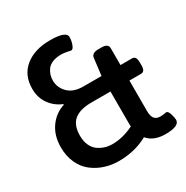

<svg xmlns="http://www.w3.org/2000/svg" viewBox="-164 -842 952 985"><g transform="rotate(-30 312.0 -350.0)"><path d="M596.2 -88.9Q606.9 -88.9 614 -65.7Q621.1 -42.5 621.1 -30.8Q621.1 6.8 538.1 6.8Q468.3 6.8 433.1 -35.2Q357.9 6.8 262.2 6.8Q218.3 6.8 179 -6.1Q139.6 -19 107.7 -43.9Q75.7 -68.8 56.9 -109.9Q38.1 -150.9 38.1 -203.1Q38.1 -272 72 -319.8Q106 -367.7 160.2 -384.8V-389.2Q115.7 -407.2 88.4 -445.6Q61 -483.9 61 -536.1Q61 -617.2 116.7 -662.1Q172.4 -707 264.2 -707Q359.9 -707 359.9 -670.9Q359.9 -650.4 352.1 -628.7Q344.2 -606.9 333 -606.9Q332 -606.9 312.7 -611.1Q293.5 -615.2 276.9 -615.2Q247.6 -615.2 226.3 -606.7Q205.1 -598.1 194.3 -583.5Q183.6 -568.8 178.7 -553.2Q173.8 -537.6 173.8 -520Q173.8 -478.5 204.8 -447.3Q235.8 -416 293.9 -416H401.9L414.1 -516.1Q417 -543 456.1 -543H475.1Q514.2 -543 514.2 -516.1V-416H582Q595.2 -416 601.1 -406.7Q606.9 -397.5 606.9 -377V-362.8Q606.9 -342.3 601.1 -333.3Q595.2 -324.2 582 -324.2H514.2V-145Q514.2 -111.8 525.9 -98.4Q537.6 -85 560.1 -85Q571.8 -85 582.8 -86.9Q593.8 -88.9 596.2 -88.9ZM152.8 -205.1Q152.8 -173.3 163.6 -149.2Q174.3 -125 192.9 -111.6Q211.4 -98.1 232.4 -91.6Q253.4 -85 276.9 -85Q337.9 -85 402.8 -116.7Q401.9 -126.5 401.9 -130.9V-324.2H289.1Q221.2 -324.2 187 -296.1Q152.8 -268.1 152.8 -205.1Z"/></g></svg>

Font: Asap Symbol
Style: Regular
Weight: 900
Designer: Tania Quindós, Elena González Miranda, Marcela Romero, Pablo Cosgaya
Foundry: Omnibus-Type
Version: Version 1.000;PS 001.000;hotconv 1.0.70;makeotf.lib2.5.58329